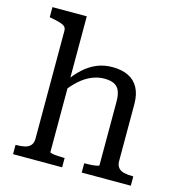

<svg xmlns="http://www.w3.org/2000/svg" viewBox="-111 -857 897 956"><g transform="rotate(15 337.5 -379.0)"><path d="M219 -758V-58Q219 -55 231 -52.5Q243 -50 260 -49Q277 -48 291 -48H295V0H42V-48H45Q71 -48 90 -52.5Q109 -57 119.5 -69.5Q130 -82 130 -104V-659Q130 -674 121.5 -681.5Q113 -689 96 -694Q79 -699 52 -704L42 -706V-758ZM649 0H396V-48H400Q414 -48 431 -49Q448 -50 460 -52.5Q472 -55 472 -58V-385Q472 -418 464 -439Q456 -460 437 -470.5Q418 -481 385 -481Q352 -481 320.5 -468Q289 -455 259.5 -429Q230 -403 200 -363V-416Q229 -459 261 -488Q293 -517 329.5 -532Q366 -547 408 -547Q457 -547 491 -530.5Q525 -514 543 -480.5Q561 -447 561 -396V-104Q561 -82 571.5 -69.5Q582 -57 601 -52.5Q620 -48 646 -48H649Z"/></g></svg>

Font: Roboto Serif
Style: Regular
Weight: 400
Designer: Greg Gazdowicz
Foundry: Commercial Type
Version: Version 1.008